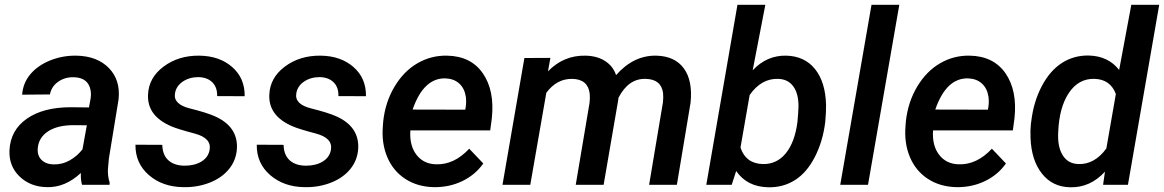

<svg xmlns="http://www.w3.org/2000/svg" viewBox="-20 -770 4850 800"><path d="M321.8 0Q315.9 -19.5 316.9 -49.3Q251.5 11.7 175.8 9.8Q106.9 8.8 61.8 -34.4Q16.6 -77.6 19.5 -144Q23.4 -227.5 91.8 -275.4Q160.2 -323.2 275.4 -323.2L350.6 -322.3L357.4 -358.4Q360.4 -377.4 357.4 -394Q347.7 -446.8 287.6 -448.2Q250.5 -449.2 222.4 -429.4Q194.3 -409.7 188 -376.5L72.3 -375.5Q75.7 -424.3 106.9 -461.2Q138.2 -498 189.9 -518.6Q241.7 -539.1 299.3 -538.1Q385.7 -536.1 434.1 -486.1Q482.4 -436 474.1 -356.4L433.6 -108.9L429.7 -64.9Q428.2 -36.1 437 -8.8L436.5 0ZM202.6 -85Q239.3 -84 270.5 -101.8Q301.8 -119.6 323.7 -147.9L341.8 -248L286.6 -248.5Q221.2 -248.5 182.1 -223.9Q143.1 -199.2 137.7 -156.2Q133.8 -123.5 152.1 -104.7Q170.4 -85.9 202.6 -85Z M853.5 -146.5Q861.8 -194.8 790.8 -213.6Q719.7 -232.4 693.8 -243.7Q593.3 -286.6 596.7 -374.5Q599.1 -445.8 661.4 -492.4Q723.6 -539.1 810.5 -538.1Q894.5 -537.1 947.5 -490.7Q1000.5 -444.3 999.5 -369.1L884.8 -369.6Q885.7 -406.2 864.7 -427Q843.8 -447.8 807.1 -448.7Q768.6 -448.7 741 -429.7Q713.4 -410.6 709 -379.9Q702.1 -335.4 771.5 -318.1Q840.8 -300.8 874 -286.1Q970.7 -243.7 967.3 -153.3Q964.8 -103 934.3 -65.7Q903.8 -28.3 852.5 -8.5Q801.3 11.2 743.7 9.8Q657.2 8.8 600.3 -40.5Q543.5 -89.8 544.4 -167L656.2 -166.5Q657.2 -124 681.6 -102.1Q706.1 -80.1 748.5 -79.6Q791.5 -79.6 820.1 -97.4Q848.6 -115.2 853.5 -146.5Z M1358.9 -146.5Q1367.2 -194.8 1296.1 -213.6Q1225.1 -232.4 1199.2 -243.7Q1098.6 -286.6 1102.1 -374.5Q1104.5 -445.8 1166.7 -492.4Q1229 -539.1 1315.9 -538.1Q1399.9 -537.1 1452.9 -490.7Q1505.9 -444.3 1504.9 -369.1L1390.1 -369.6Q1391.1 -406.2 1370.1 -427Q1349.1 -447.8 1312.5 -448.7Q1273.9 -448.7 1246.3 -429.7Q1218.8 -410.6 1214.4 -379.9Q1207.5 -335.4 1276.9 -318.1Q1346.2 -300.8 1379.4 -286.1Q1476.1 -243.7 1472.7 -153.3Q1470.2 -103 1439.7 -65.7Q1409.2 -28.3 1357.9 -8.5Q1306.6 11.2 1249 9.8Q1162.6 8.8 1105.7 -40.5Q1048.8 -89.8 1049.8 -167L1161.6 -166.5Q1162.6 -124 1187 -102.1Q1211.4 -80.1 1253.9 -79.6Q1296.9 -79.6 1325.4 -97.4Q1354 -115.2 1358.9 -146.5Z M1787.6 9.8Q1718.8 8.3 1668.2 -24.9Q1617.7 -58.1 1593.5 -115.7Q1569.3 -173.3 1575.2 -244.1L1576.7 -264.2Q1585.4 -344.7 1623.8 -408.9Q1662.1 -473.1 1719.2 -506.3Q1776.4 -539.6 1843.3 -538.1Q1942.4 -536.1 1991.9 -464.4Q2041.5 -392.6 2029.3 -277.3L2022.5 -226.6H1689.9Q1685.5 -163.6 1715.3 -125Q1745.1 -86.4 1797.4 -85.4Q1872.1 -83 1935.1 -150.4L1993.7 -88.9Q1960.4 -41.5 1906.2 -15.4Q1852.1 10.7 1787.6 9.8ZM1836.9 -443.4Q1745.1 -446.3 1699.2 -313.5L1918.5 -313L1920.4 -323.2Q1923.8 -345.7 1920.9 -367.2Q1915.5 -401.9 1893.6 -421.9Q1871.6 -441.9 1836.9 -443.4Z M2273.4 -528.8 2263.2 -472.7Q2328.6 -540 2419.4 -538.1Q2469.2 -537.1 2502.2 -515.1Q2535.2 -493.2 2546.9 -457Q2620.1 -540 2714.8 -538.1Q2792 -536.1 2829.3 -485.1Q2866.7 -434.1 2857.4 -342.3L2800.3 0H2684.6L2742.2 -343.3Q2744.6 -364.7 2742.7 -382.8Q2734.9 -439.9 2670.4 -441.4Q2598.6 -443.4 2557.1 -362.8L2555.7 -352.1L2495.1 0H2378.9L2436.5 -341.8Q2439 -362.8 2437 -380.9Q2429.2 -439.9 2364.7 -441.4Q2299.8 -442.4 2256.3 -383.3L2189.5 0H2073.7L2165 -528.3Z M3418.5 -261.7Q3408.7 -181.2 3375.2 -116Q3341.8 -50.8 3292.2 -19.5Q3242.7 11.7 3180.7 10.3Q3092.3 8.3 3047.4 -57.6L3028.8 0H2922.9L3052.7 -750H3168.9L3116.2 -477.1Q3175.3 -540 3256.3 -538.1Q3333 -536.1 3376.2 -481.9Q3419.4 -427.7 3421.9 -333.5Q3422.4 -304.2 3418.5 -261.7ZM3307.1 -327.1Q3307.1 -380.4 3285.2 -410.4Q3263.2 -440.4 3221.7 -441.4Q3151.9 -443.4 3103.5 -374L3065.4 -155.3Q3086.9 -88.9 3157.7 -86.4Q3216.3 -85 3254.2 -131.3Q3292 -177.7 3302.7 -262.2Q3306.6 -303.7 3307.1 -327.1Z M3596.7 0H3481L3611.3 -750H3727.1Z M3965.3 9.8Q3896.5 8.3 3845.9 -24.9Q3795.4 -58.1 3771.2 -115.7Q3747.1 -173.3 3752.9 -244.1L3754.4 -264.2Q3763.2 -344.7 3801.5 -408.9Q3839.8 -473.1 3897 -506.3Q3954.1 -539.6 4021 -538.1Q4120.1 -536.1 4169.7 -464.4Q4219.2 -392.6 4207 -277.3L4200.2 -226.6H3867.7Q3863.3 -163.6 3893.1 -125Q3922.9 -86.4 3975.1 -85.4Q4049.8 -83 4112.8 -150.4L4171.4 -88.9Q4138.2 -41.5 4084 -15.4Q4029.8 10.7 3965.3 9.8ZM4014.6 -443.4Q3922.9 -446.3 3877 -313.5L4096.2 -313L4098.1 -323.2Q4101.6 -345.7 4098.6 -367.2Q4093.3 -401.9 4071.3 -421.9Q4049.3 -441.9 4014.6 -443.4Z M4276.9 -264.6Q4286.6 -346.2 4320.8 -411.1Q4355 -476.1 4405.3 -508.1Q4455.6 -540 4517.1 -538.6Q4597.7 -536.6 4643.1 -478.5L4693.8 -750H4810.1L4679.7 0H4576.2L4584 -54.7Q4522.5 12.2 4439.5 10.3Q4365.7 9.3 4321.5 -46.6Q4277.3 -102.5 4273.9 -195.3Q4272.5 -225.6 4275.4 -254.4ZM4389.2 -219.2Q4385.7 -158.7 4408 -123Q4430.2 -87.4 4474.1 -86.4Q4541 -84.5 4589.8 -151.4L4629.4 -378.4Q4606.4 -439.5 4540.5 -441.4Q4474.1 -443.4 4433.6 -382.8Q4393.1 -322.3 4389.2 -219.2Z"/></svg>

Font: TypoPRO Roboto
Style: Italic
Weight: 500
Italic angle: -12°
Designer: Google
Version: Version 2.136; 2016